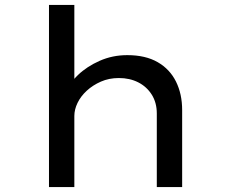

<svg xmlns="http://www.w3.org/2000/svg" viewBox="-20 -760 937 780"><path d="M179 0V-740H282V-388L249 -383Q261 -421 297 -455.5Q333 -490 385 -513Q437 -536 497 -536Q571 -536 620.5 -507.5Q670 -479 695 -428.5Q720 -378 720 -313V0H617V-299Q617 -343 596.5 -375.5Q576 -408 541.5 -425.5Q507 -443 463 -443Q423 -443 390 -428.5Q357 -414 332.5 -391.5Q308 -369 295 -342Q282 -315 282 -289V0H231Q208 0 195 0Q182 0 179 0Z"/></svg>

Font: Lexend Peta
Style: Regular
Weight: 400
Designer: Bonnie Shaver-Troup, Thomas Jockin
Foundry: Lexend
Version: Version 1.007